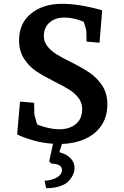

<svg xmlns="http://www.w3.org/2000/svg" viewBox="-20 -740 648 1007"><path d="M305 151Q305 120 250 118L238 107L258 14Q201 10 151.5 -4.5Q102 -19 70 -35L85 -207L159 -201L160 -144Q160 -136 175 -87Q238 -62 291 -62Q345 -62 378 -89.5Q411 -117 411 -168Q411 -201 392 -226Q373 -251 344.5 -269Q316 -287 268 -311Q208 -341 170.5 -366Q133 -391 106.5 -431.5Q80 -472 80 -529Q80 -618 143 -669Q206 -720 305 -720Q396 -720 516 -686L502 -516L434 -522L433 -573Q433 -586 419 -626Q365 -648 318 -648Q270 -648 240 -622Q210 -596 210 -551Q210 -521 228.5 -497.5Q247 -474 274.5 -456.5Q302 -439 349 -416Q411 -385 449.5 -359Q488 -333 515.5 -292Q543 -251 543 -192Q543 -128 512 -82Q481 -36 426.5 -11.5Q372 13 305 15L291 58Q330 69 350.5 90.5Q371 112 371 142Q371 162 359 184Q347 206 327 221Q288 247 222 247L214 208Q253 206 279 190.5Q305 175 305 151Z"/></svg>

Font: Andada Pro
Style: Bold
Weight: 700
Designer: Carolina Giovagnoli
Foundry: Huerta Tipografica
Version: Version 3.005; ttfautohint (v1.8.4)